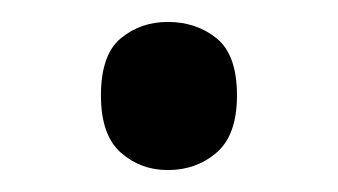

<svg xmlns="http://www.w3.org/2000/svg" viewBox="-20 -440 308 175"><path d="M72 -353Q72 -390 90 -405Q108 -420 133 -420Q159 -420 177.5 -405Q196 -390 196 -353Q196 -317 177.5 -301Q159 -285 133 -285Q108 -285 90 -301Q72 -317 72 -353Z"/></svg>

Font: Noto Sans Devanagari
Style: Regular
Weight: 400
Designer: Jelle Bosma - Monotype Design Team
Foundry: Monotype Imaging Inc.
Version: Version 2.003